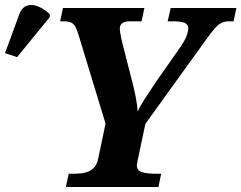

<svg xmlns="http://www.w3.org/2000/svg" viewBox="-152 -746 963 766"><path d="M111 0 122 -53H149Q170 -53 188.5 -57.5Q207 -62 221 -75Q235 -88 240 -114L269 -253L161 -608Q155 -628 148.5 -639.5Q142 -651 131.5 -656Q121 -661 101 -661H88L99 -714H424L413 -661H368Q346 -661 336 -653.5Q326 -646 326 -632Q326 -626 327.5 -616.5Q329 -607 331.5 -594.5Q334 -582 338 -567L374 -426Q382 -397 389 -361.5Q396 -326 397 -301Q406 -321 425.5 -351.5Q445 -382 470 -419L569 -560Q577 -572 584 -584.5Q591 -597 595 -610Q599 -623 599 -634Q599 -648 585 -654.5Q571 -661 538 -661H517L529 -714H791L780 -661H761Q746 -661 733.5 -655.5Q721 -650 708 -636Q695 -622 676 -596L428 -252L398 -110Q397 -105 395.5 -98Q394 -91 394 -87Q394 -65 415 -59Q436 -53 467 -53H491L480 0ZM-84 -518 -132 -534 -75 -689Q-67 -710 -54 -718.5Q-41 -727 -24.5 -726Q-8 -725 10.5 -715.5Q29 -706 47 -689L46 -677Z"/></svg>

Font: Noto Serif
Style: Italic
Weight: 400
Italic angle: -12°
Designer: Monotype Design Team
Foundry: Monotype Imaging Inc.
Version: Version 2.013